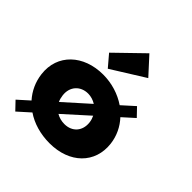

<svg xmlns="http://www.w3.org/2000/svg" viewBox="-217 -1003 1204 1204"><g transform="rotate(45 385.0 -400.5)"><path d="M663.1 -484 611.4 -538 530.4 -465C471.5 -505 398.7 -528 321.7 -528C148.7 -528 26.4 -416 46.1 -256C53.7 -194 79.4 -139 118.8 -95L44.1 -28L95.7 26L175.9 -46C232.6 -7 306.3 15 388.3 15C565.3 15 680.5 -98 661.1 -256C653.6 -317 626.8 -372 586.5 -415ZM234.1 -256C225.3 -327 272.2 -377 339.2 -377C364.2 -377 389.2 -369 409.8 -356L246.7 -210C240 -224 236.2 -239 234.1 -256ZM368.8 -136C341.8 -136 317.9 -143 297.5 -155L459.5 -301C466.3 -287 471.1 -272 473.1 -256C481.7 -186 437.8 -136 368.8 -136ZM250.6 -651 316 -574 537.1 -712 432 -827Z"/></g></svg>

Font: Hussar
Style: BdOpOblOne
Weight: 700
Foundry: Cannot Into Space Fonts
Version: Version 2.00